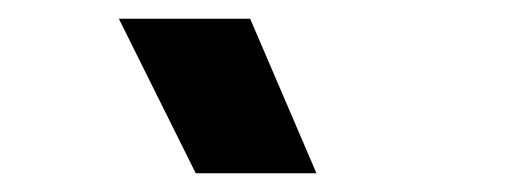

<svg xmlns="http://www.w3.org/2000/svg" viewBox="-20 -791 540 205"><path d="M189 -606 106.9 -771H247.1L317.9 -606Z"/></svg>

Font: TASA Explorer
Style: Bold
Weight: 700
Designer: Weizhong Zhang
Foundry: Local Remote
Version: Version 1.000;Glyphs 3.1.2 (3151)